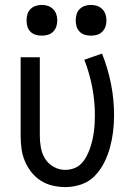

<svg xmlns="http://www.w3.org/2000/svg" viewBox="-20 -753 540 781"><path d="M246 8Q220 8 194 2Q168 -4 146 -18Q124 -32 107.5 -53Q91 -74 81 -98Q71 -122 67.5 -148Q64 -174 64 -200V-520H142V-200Q142 -176 146.5 -151.5Q151 -127 164 -106.5Q177 -86 199 -74Q221 -62 245 -62Q263 -62 280 -68Q297 -74 309.5 -86.5Q322 -99 330.5 -114.5Q339 -130 345 -146.5Q351 -163 355 -180Q359 -197 361.5 -214.5Q364 -232 365 -249.5Q366 -267 366 -285Q366 -342 355 -399Q344 -456 323 -510L395 -535Q419 -475 431.5 -412Q444 -349 444 -284Q444 -251 440 -218Q436 -185 427.5 -153.5Q419 -122 404 -92Q389 -62 366 -38Q343 -14 311 -3Q279 8 246 8ZM350 -608Q337 -608 325 -611.5Q313 -615 304 -624Q295 -633 291.5 -645Q288 -657 288 -670Q288 -683 291.5 -695Q295 -707 304 -716Q313 -725 325 -729Q337 -733 350 -733Q363 -733 375 -729Q387 -725 396 -716Q405 -707 409 -695Q413 -683 413 -670Q413 -657 409 -645Q405 -633 396 -624Q387 -615 375 -611.5Q363 -608 350 -608ZM150 -608Q137 -608 125 -611.5Q113 -615 104 -624Q95 -633 91.5 -645Q88 -657 88 -670Q88 -683 91.5 -695Q95 -707 104 -716Q113 -725 125 -729Q137 -733 150 -733Q163 -733 175 -729Q187 -725 196 -716Q205 -707 209 -695Q213 -683 213 -670Q213 -657 209 -645Q205 -633 196 -624Q187 -615 175 -611.5Q163 -608 150 -608Z"/></svg>

Font: Iosevka NFM
Style: Regular
Weight: 400
Monospace: yes
Designer: Belleve Invis
Foundry: Belleve Invis
Version: Version 29.0.4; ttfautohint (v1.8.4);Nerd Fonts 3.3.0